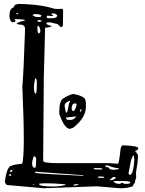

<svg xmlns="http://www.w3.org/2000/svg" viewBox="-20 -954 740 979"><path d="M71.3 -933.6Q179.7 -933.6 257.8 -909.2L281.2 -908.2L298.8 -909.2L301.8 -902.3L300.8 -824.2Q297.9 -815.4 290 -815.4L273.4 -831.1L237.3 -839.8H225.6L216.8 -837.9V-831.1Q234.4 -822.3 242.2 -822.3V-820.3Q242.2 -815.4 210 -812.5L203.1 -547.9V-520.5L200.2 -156.2V-133.8Q200.2 -122.1 277.3 -122.1H537.1L581.1 -119.1Q586.9 -119.1 594.7 -194.3Q598.6 -212.9 606.4 -212.9Q685.5 -210.9 685.5 -197.3Q680.7 -185.5 669.9 -185.5V-181.6Q683.6 -168.9 683.6 -158.2Q683.6 -130.9 673.8 -76.2V-55.7L674.8 -48.8Q668 -34.2 668 -21.5Q665 -21.5 656.2 -3.9Q627.9 5.9 598.6 5.9H592.8L475.6 -3.9H469.7L203.1 5.9L15.6 -10.7Q4.9 -19.5 4.9 -28.3Q15.6 -108.4 39.1 -108.4Q44.9 -114.3 92.8 -119.1Q109.4 -165 93.8 -512.7Q100.6 -584 107.4 -794.9V-808.6Q107.4 -829.1 78.1 -829.1L66.4 -831.1V-835.9Q89.8 -847.7 105.5 -847.7V-853.5L73.2 -856.4H54.7V-851.6Q59.6 -851.6 59.6 -847.7Q56.6 -840.8 47.9 -840.8H42Q28.3 -848.6 28.3 -872.1V-877Q28.3 -907.2 45.9 -915Q49.8 -915 55.7 -928.7ZM62.5 -883.8V-881.8H69.3L73.2 -885.7V-887.7H66.4ZM242.2 -881.8V-878.9L251 -877V-875L247.1 -872.1L219.7 -874L218.8 -872.1V-865.2L221.7 -861.3H249Q271.5 -861.3 271.5 -877Q261.7 -885.7 251 -885.7H246.1ZM146.5 -877Q153.3 -867.2 175.8 -867.2H185.5L192.4 -874Q180.7 -881.8 168.9 -881.8H157.2Q146.5 -880.9 146.5 -877ZM170.9 -849.6V-846.7L173.8 -842.8H182.6L191.4 -844.7V-849.6L182.6 -851.6H178.7ZM171.9 -822.3 170.9 -820.3V-801.8Q172.9 -783.2 178.7 -783.2L185.5 -790V-799.8Q182.6 -822.3 171.9 -822.3ZM159.2 -553.7Q147.5 -500 157.7 -480Q168 -460 168 -533.2Q167 -553.7 162.1 -553.7ZM658.2 -161.1Q646.5 -135.7 646.5 -128.9L635.7 -72.3V-67.4L640.6 -62.5H644.5Q661.1 -70.3 665 -139.6Q663.1 -161.1 660.2 -161.1ZM150.4 -156.2V-151.4Q143.6 -132.8 143.6 -122.1Q143.6 -102.5 154.3 -98.6H159.2Q164.1 -98.6 164.1 -137.7V-144.5Q164.1 -153.3 157.2 -156.2ZM516.6 -110.4V-106.4Q516.6 -102.5 535.2 -99.6Q535.2 -89.8 558.6 -87.9L585 -91.8V-96.7Q561.5 -96.7 530.3 -110.4ZM458 -96.7V-94.7Q459 -89.8 471.7 -89.8H501V-94.7L492.2 -96.7ZM31.2 -76.2Q43 -76.2 43 -85.9L41 -87.9H39.1Q31.2 -85.9 31.2 -76.2ZM159.2 -78.1V-72.3Q194.3 -67.4 403.3 -57.6L405.3 -58.6V-60.5L166 -78.1ZM25.4 -64.5V-60.5L29.3 -57.6H34.2L38.1 -60.5V-62.5L34.2 -65.4ZM478.5 -50.8V-48.8L490.2 -46.9H510.7V-48.8Q509.8 -53.7 501 -53.7H482.4ZM540 -37.1V-35.2H543.9Q559.6 -35.2 571.3 -46.9Q569.3 -51.8 560.5 -51.8Q554.7 -51.8 540 -37.1ZM558.6 -30.3V-28.3Q569.3 -16.6 585.9 -16.6H589.8Q595.7 -16.6 601.6 -23.4Q610.4 -16.6 617.2 -16.6H628.9Q641.6 -16.6 644.5 -23.4V-24.4Q644.5 -31.2 601.6 -31.2H579.1ZM179.7 -17.6V-14.6Q179.7 -4.9 243.2 -2.9Q285.2 -2.9 312.5 -10.7V-14.6Q254.9 -19.5 210 -19.5H209ZM148.4 -14.6V-10.7H152.3V-14.6ZM355.5 -12.7V-7.8H364.3L379.9 -10.7V-14.6H364.3ZM354.5 -474.6Q395.5 -467.8 412.1 -452.1Q418 -440.4 418 -428.7V-409.2Q418 -354.5 354.5 -303.7L336.9 -296.9Q308.6 -296.9 282.2 -374V-380.9Q282.2 -439.5 301.8 -452.1Q339.8 -474.6 354.5 -474.6ZM309.6 -415Q313.5 -378.9 320.3 -378.9Q324.2 -380.9 332 -426.8L336.9 -435.5V-440.4H335.9Q309.6 -431.6 309.6 -415ZM345.7 -406.2V-402.3Q345.7 -389.6 352.5 -387.7H354.5Q361.3 -387.7 370.1 -416V-422.9L366.2 -426.8H363.3Q347.7 -426.8 345.7 -406.2ZM386.7 -387.7 388.7 -385.7H393.6L395.5 -394.5V-397.5H393.6Q390.6 -397.5 386.7 -387.7ZM316.4 -354.5Q316.4 -346.7 325.2 -342.8H340.8Q355.5 -342.8 368.2 -358.4V-360.4Z"/></svg>

Font: Love Ya Like A Sister
Style: Regular
Weight: 400
Designer: Kimberly Geswein
Foundry: Kimberly Geswein
Version: Version 1.002 2007